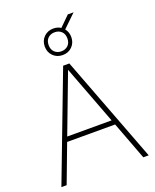

<svg xmlns="http://www.w3.org/2000/svg" viewBox="-185 -1148 1013 1252"><g transform="rotate(-20 321.5 -522.0)"><path d="M18.5 0 300 -740H343L624.5 0H587L487.5 -264H154.5L55 0ZM167 -297H475L321 -704ZM322 -806Q282.5 -806 256.2 -832.2Q230 -858.5 230 -898Q230 -938 256.2 -964Q282.5 -990 322 -990Q351 -990 373.5 -975.5L443 -1044H483L393.5 -957.5Q414 -932.5 414 -898Q414 -858.5 388 -832.2Q362 -806 322 -806ZM322 -832Q350.5 -832 368.8 -849.8Q387 -867.5 387 -898Q387 -929 368.8 -946.5Q350.5 -964 322 -964Q293.5 -964 275.2 -946.5Q257 -929 257 -898Q257 -867.5 275.2 -849.8Q293.5 -832 322 -832Z"/></g></svg>

Font: Encode Sans Th
Style: Regular
Weight: 100
Designer: Multiple Designers
Foundry: Impallari Type
Version: Version 3.002; ttfautohint (v1.8.3) -l 8 -r 50 -G 200 -x 14 